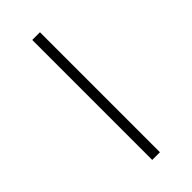

<svg xmlns="http://www.w3.org/2000/svg" viewBox="-297 -887 1093 1093"><g transform="rotate(-45 250.0 -340.0)"><path d="M219 143H281V-823H219Z"/></g></svg>

Font: Iosevka SS09 Light
Style: Regular
Weight: 300
Monospace: yes
Designer: Belleve Invis
Foundry: Belleve Invis
Version: Version 5.2.1; ttfautohint (v1.8.3)